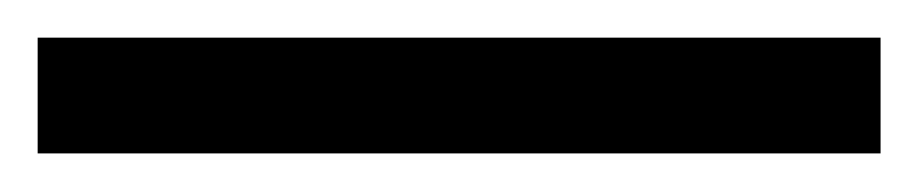

<svg xmlns="http://www.w3.org/2000/svg" viewBox="-20 -20 488 102"><path d="M447.8 0V61.5H0V0Z"/></svg>

Font: Inter Light
Style: Regular
Weight: 300
Designer: Rasmus Andersson
Foundry: rsms
Version: Version 4.000;git-a52131595